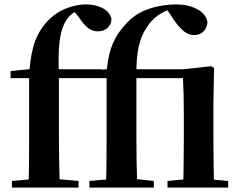

<svg xmlns="http://www.w3.org/2000/svg" viewBox="-20 -850 1088 870"><path d="M34 0V-30L147 -40H226L336 -30V0ZM109 0Q111 -58 111.5 -117.5Q112 -177 112 -235V-496H28V-528L159 -541L112 -516L113 -528Q120 -614 140.5 -667Q161 -720 201 -760Q237 -796 282.5 -813Q328 -830 370 -830Q411 -830 443.5 -814Q476 -798 485 -765Q485 -741 468.5 -724.5Q452 -708 423 -708Q400 -708 380 -722.5Q360 -737 335 -775L313 -802V-817H360V-809Q342 -806 325 -798.5Q308 -791 292 -774Q272 -751 261 -716Q250 -681 247 -627Q244 -573 247 -491V-235Q247 -177 248 -117.5Q249 -58 251 0ZM181 -496V-536H441V-496ZM385 0V-30L498 -40H585L677 -30V0ZM460 0Q462 -58 462.5 -117.5Q463 -177 463 -235V-496H379V-528L510 -541L463 -516Q467 -582 482 -627.5Q497 -673 520.5 -705Q544 -737 572 -763Q611 -797 665.5 -813.5Q720 -830 779 -830Q832 -830 872.5 -809Q913 -788 920 -750Q919 -726 903 -708.5Q887 -691 859 -691Q835 -691 813.5 -708Q792 -725 767 -761L734 -811V-817H761V-809Q728 -803 696 -780.5Q664 -758 642 -721Q620 -689 608.5 -638.5Q597 -588 598 -504V-235Q598 -177 599 -117.5Q600 -58 602 0ZM739 0V-30L844 -40H907L1014 -30V0ZM809 0Q811 -25 811.5 -67Q812 -109 812.5 -154.5Q813 -200 813 -235V-331Q813 -384 812 -421Q811 -458 809 -496H531V-536H811L937 -550L950 -542L947 -389V-235Q947 -200 947.5 -154.5Q948 -109 948.5 -67Q949 -25 950 0Z"/></svg>

Font: Noto Serif TC
Style: Bold
Weight: 700
Designer: Ryoko NISHIZUKA 西塚涼子 (kana & ideographs); Frank Grießhammer (Latin, Greek & Cyrillic); Wenlong ZHANG 张文龙 (bopomofo); San
Foundry: Adobe
Version: Version 2.002-H1;hotconv 1.1.0;makeotfexe 2.6.0